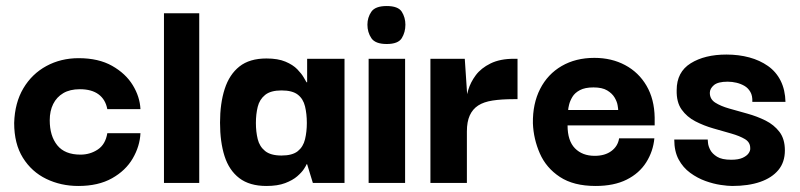

<svg xmlns="http://www.w3.org/2000/svg" viewBox="-20 -607 2653 637"><path d="M240 10Q182 10 133.5 -13.5Q85 -37 56 -83.5Q27 -130 27 -199Q29 -266 57.5 -314Q86 -362 134 -388Q182 -414 241 -414Q307 -414 352 -388.5Q397 -363 420.5 -324.5Q444 -286 446 -245H336Q330 -277 307 -294Q284 -311 245 -311Q212 -311 190 -298Q168 -285 156.5 -262Q145 -239 145 -208Q145 -156 170 -125Q195 -94 247 -94Q279 -94 304.5 -111Q330 -128 336 -165H446Q444 -122 420.5 -81.5Q397 -41 351.5 -15.5Q306 10 240 10Z M524 0V-563H641V0Z M864 10Q808 10 774 -16Q740 -42 725 -89Q710 -136 710 -200Q710 -264 725.5 -312Q741 -360 774.5 -386.5Q808 -413 864 -413Q902 -413 927 -402.5Q952 -392 966.5 -377Q981 -362 988 -349.5Q995 -337 997 -334H999V-412H1123V0H1018L999 -62H997Q996 -58 988.5 -46.5Q981 -35 966 -22Q951 -9 926 0.5Q901 10 864 10ZM914 -91Q950 -91 968 -105.5Q986 -120 992 -145Q998 -170 998 -199Q998 -229 992 -254Q986 -279 968 -293Q950 -307 914 -307Q878 -307 859.5 -292Q841 -277 835 -252.5Q829 -228 829 -199Q829 -170 835 -145.5Q841 -121 859.5 -106Q878 -91 914 -91Z M1203 0V-412H1324V0ZM1263 -461Q1225 -461 1212 -480.5Q1199 -500 1199 -525Q1199 -549 1212 -568Q1225 -587 1263 -587Q1301 -587 1313 -568Q1325 -549 1325 -525Q1325 -500 1313 -480.5Q1301 -461 1263 -461Z M1408 0V-412H1522L1530 -292L1529 -203V0ZM1529 -171 1526 -263Q1526 -283 1533.5 -308.5Q1541 -334 1558.5 -357.5Q1576 -381 1607.5 -396.5Q1639 -412 1685 -412H1697V-278H1684Q1644 -278 1614.5 -273.5Q1585 -269 1566.5 -257Q1548 -245 1538.5 -224Q1529 -203 1529 -171Z M1956 10Q1883 10 1837.5 -20Q1792 -50 1771 -98Q1750 -146 1748 -198Q1747 -263 1772 -312Q1797 -361 1843.5 -388Q1890 -415 1952 -415Q2009 -415 2054 -391Q2099 -367 2125 -322.5Q2151 -278 2152 -217Q2152 -216 2152 -206Q2152 -196 2152 -191H1863Q1863 -140 1887.5 -115Q1912 -90 1953 -90Q1987 -90 2008.5 -106Q2030 -122 2034 -148H2151Q2147 -105 2124 -68.5Q2101 -32 2059 -11Q2017 10 1956 10ZM1865 -242H2031Q2031 -246 2029 -258Q2027 -270 2019 -283.5Q2011 -297 1994.5 -307Q1978 -317 1949 -317Q1921 -317 1904 -308Q1887 -299 1879 -285.5Q1871 -272 1868 -259.5Q1865 -247 1865 -242Z M2409 10Q2395 10 2371 6.5Q2347 3 2320.5 -6.5Q2294 -16 2270 -33.5Q2246 -51 2231.5 -78Q2217 -105 2217 -144H2328Q2328 -143 2329 -132.5Q2330 -122 2336.5 -109.5Q2343 -97 2359 -87Q2375 -77 2406 -77Q2430 -77 2444 -83.5Q2458 -90 2464 -99Q2470 -108 2469 -116Q2469 -135 2451.5 -145.5Q2434 -156 2406 -164Q2378 -172 2346.5 -181Q2315 -190 2287 -204.5Q2259 -219 2241.5 -243.5Q2224 -268 2225 -308Q2225 -368 2271.5 -397Q2318 -426 2390 -426Q2431 -426 2466 -416.5Q2501 -407 2528 -388Q2555 -369 2570 -339Q2585 -309 2586 -269H2476Q2477 -289 2469.5 -302Q2462 -315 2450 -322Q2438 -329 2423.5 -332.5Q2409 -336 2394 -336Q2362 -336 2348.5 -324.5Q2335 -313 2335 -299Q2335 -278 2353 -266.5Q2371 -255 2399 -247Q2427 -239 2459.5 -230Q2492 -221 2520 -207Q2548 -193 2566 -169.5Q2584 -146 2584 -108Q2584 -69 2562.5 -43Q2541 -17 2502 -3.5Q2463 10 2409 10Z"/></svg>

Font: Darker Grotesque ExtraBold
Style: Regular
Weight: 800
Designer: Gabriel Lam
Foundry: TypeRant
Version: Version 1.000;gftools[0.9.28]